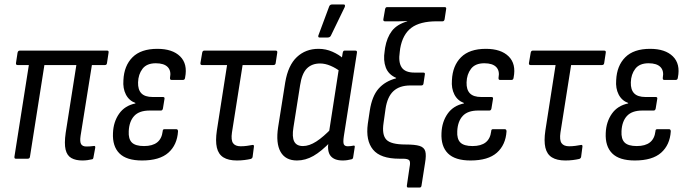

<svg xmlns="http://www.w3.org/2000/svg" viewBox="-20 -715 3088 865"><path d="M351 8Q321 8 301.5 -3Q282 -14 275.5 -41Q269 -68 276 -117L324 -422H180L115 -9Q114 0 105 0H51Q44 0 45 -9L110 -422H59Q51 -422 52 -431L59 -477Q61 -487 69 -487H463Q471 -487 469 -477L462 -431Q461 -422 453 -422H394L343 -103Q339 -76 345.5 -65.5Q352 -55 369 -55Q377 -55 385 -55.5Q393 -56 400 -57Q411 -60 409 -49L401 -6Q400 3 393 3Q385 5 374 6.5Q363 8 351 8Z M620 8Q550 8 518 -24Q486 -56 489 -116Q491 -166 516.5 -202.5Q542 -239 590 -249V-251Q561 -262 547 -289.5Q533 -317 536 -354Q539 -419 577 -457Q615 -495 689 -495Q757 -495 791.5 -461Q826 -427 814 -366Q813 -355 805 -355H752Q745 -355 746 -365Q752 -396 735.5 -413Q719 -430 682 -430Q641 -430 622 -405Q603 -380 602 -344Q601 -311 617 -294.5Q633 -278 668 -278H714Q723 -278 721 -269L714 -226Q712 -217 705 -217H654Q607 -217 584.5 -192.5Q562 -168 560 -124Q558 -89 574 -73Q590 -57 629 -57Q667 -57 688 -73.5Q709 -90 713 -124Q713 -133 721 -133H774Q782 -133 782 -123Q778 -62 738.5 -27Q699 8 620 8Z M1047 8Q1009 8 986.5 -6Q964 -20 957 -50Q950 -80 957 -127L1003 -422H890Q882 -422 883 -431L891 -478Q893 -487 900 -487H1222Q1231 -487 1229 -477L1222 -431Q1221 -422 1212 -422H1073L1025 -118Q1020 -84 1030 -70Q1040 -56 1064 -56Q1079 -56 1093 -58Q1107 -60 1118 -62Q1125 -63 1124 -54L1118 -8Q1117 -2 1110 1Q1097 4 1081 6Q1065 8 1047 8Z M1318 8Q1266 8 1244 -31Q1222 -70 1233 -142L1265 -344Q1278 -421 1317.5 -458Q1357 -495 1415 -495Q1448 -495 1477.5 -482Q1507 -469 1527 -451L1516 -391Q1494 -408 1469.5 -418.5Q1445 -429 1422 -429Q1385 -429 1362.5 -406.5Q1340 -384 1332 -331L1302 -141Q1295 -98 1305.5 -77.5Q1316 -57 1345 -57Q1373 -57 1405 -77.5Q1437 -98 1477 -140L1471 -78Q1428 -33 1392 -12.5Q1356 8 1318 8ZM1524 8Q1486 8 1469.5 -12.5Q1453 -33 1460 -77L1463 -98L1461 -111L1507 -408L1517 -435L1524 -477Q1526 -487 1532 -487H1581Q1590 -487 1588 -477L1529 -101Q1525 -74 1529 -65Q1533 -56 1547 -56Q1554 -56 1561 -57Q1568 -58 1573 -59Q1580 -60 1578 -51L1571 -6Q1570 2 1562 3Q1554 5 1544.5 6.5Q1535 8 1524 8ZM1419 -546Q1415 -546 1414 -549.5Q1413 -553 1415 -557L1463 -686Q1465 -691 1468.5 -693Q1472 -695 1478 -695H1527Q1533 -695 1534 -691.5Q1535 -688 1533 -683L1471 -555Q1467 -546 1456 -546Z M1819 130Q1812 130 1813 121L1825 39Q1830 15 1824 7.5Q1818 0 1795 0H1779Q1694 0 1660.5 -41Q1627 -82 1637 -157L1646 -217Q1656 -282 1685.5 -315.5Q1715 -349 1764 -362L1765 -364Q1730 -379 1718 -411Q1706 -443 1713 -485L1715 -500Q1723 -546 1745.5 -575.5Q1768 -605 1815 -619L1814 -620Q1790 -619 1777 -619Q1764 -619 1750 -619H1714Q1706 -619 1707 -628L1715 -674Q1717 -683 1724 -683H1983Q1987 -683 1989 -681Q1991 -679 1990 -674L1983 -628Q1981 -619 1974 -619H1948Q1872 -619 1833 -589.5Q1794 -560 1783 -497L1781 -481Q1774 -435 1789.5 -411.5Q1805 -388 1847 -388H1887Q1892 -388 1893.5 -385.5Q1895 -383 1894 -379L1888 -339Q1887 -330 1878 -330H1829Q1780 -330 1752.5 -304.5Q1725 -279 1717 -225L1708 -161Q1700 -108 1720.5 -86Q1741 -64 1807 -64Q1850 -64 1870.5 -57.5Q1891 -51 1896 -33.5Q1901 -16 1895 19L1879 121Q1878 130 1870 130Z M2100 8Q2030 8 1998 -24Q1966 -56 1969 -116Q1971 -166 1996.5 -202.5Q2022 -239 2070 -249V-251Q2041 -262 2027 -289.5Q2013 -317 2016 -354Q2019 -419 2057 -457Q2095 -495 2169 -495Q2237 -495 2271.5 -461Q2306 -427 2294 -366Q2293 -355 2285 -355H2232Q2225 -355 2226 -365Q2232 -396 2215.5 -413Q2199 -430 2162 -430Q2121 -430 2102 -405Q2083 -380 2082 -344Q2081 -311 2097 -294.5Q2113 -278 2148 -278H2194Q2203 -278 2201 -269L2194 -226Q2192 -217 2185 -217H2134Q2087 -217 2064.5 -192.5Q2042 -168 2040 -124Q2038 -89 2054 -73Q2070 -57 2109 -57Q2147 -57 2168 -73.5Q2189 -90 2193 -124Q2193 -133 2201 -133H2254Q2262 -133 2262 -123Q2258 -62 2218.5 -27Q2179 8 2100 8Z M2527 8Q2489 8 2466.5 -6Q2444 -20 2437 -50Q2430 -80 2437 -127L2483 -422H2370Q2362 -422 2363 -431L2371 -478Q2373 -487 2380 -487H2702Q2711 -487 2709 -477L2702 -431Q2701 -422 2692 -422H2553L2505 -118Q2500 -84 2510 -70Q2520 -56 2544 -56Q2559 -56 2573 -58Q2587 -60 2598 -62Q2605 -63 2604 -54L2598 -8Q2597 -2 2590 1Q2577 4 2561 6Q2545 8 2527 8Z M2840 8Q2770 8 2738 -24Q2706 -56 2709 -116Q2711 -166 2736.5 -202.5Q2762 -239 2810 -249V-251Q2781 -262 2767 -289.5Q2753 -317 2756 -354Q2759 -419 2797 -457Q2835 -495 2909 -495Q2977 -495 3011.5 -461Q3046 -427 3034 -366Q3033 -355 3025 -355H2972Q2965 -355 2966 -365Q2972 -396 2955.5 -413Q2939 -430 2902 -430Q2861 -430 2842 -405Q2823 -380 2822 -344Q2821 -311 2837 -294.5Q2853 -278 2888 -278H2934Q2943 -278 2941 -269L2934 -226Q2932 -217 2925 -217H2874Q2827 -217 2804.5 -192.5Q2782 -168 2780 -124Q2778 -89 2794 -73Q2810 -57 2849 -57Q2887 -57 2908 -73.5Q2929 -90 2933 -124Q2933 -133 2941 -133H2994Q3002 -133 3002 -123Q2998 -62 2958.5 -27Q2919 8 2840 8Z"/></svg>

Font: Sofia Sans Condensed
Style: Italic
Weight: 400
Italic angle: -9°
Designer: Botio Nikoltchev, Ani Petrova
Foundry: lettersoup
Version: Version 4.101